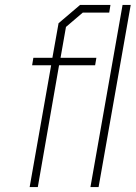

<svg xmlns="http://www.w3.org/2000/svg" viewBox="-20 -757 549 777"><path d="M100 0 187 -493H110L115 -523H192L217 -663L304 -737H427L422 -706H315L247 -648L225 -523H370L365 -493H219L133 0ZM346 0 476 -737H509L379 0Z"/></svg>

Font: Tomorrow ExtraLight
Style: Italic
Weight: 275
Italic angle: -10°
Designer: Tony de Marco, Monica Rizzolli
Foundry: Just in Type
Version: Version 2.002